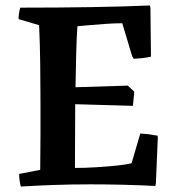

<svg xmlns="http://www.w3.org/2000/svg" viewBox="-20 -674 660 702"><path d="M56 8Q50 -16 50 -38L127 -53Q128 -116 128 -179.5Q128 -243 128 -304Q128 -373 127 -444Q126 -515 123 -582L48 -604Q48 -625 54 -646Q193 -646 315 -648Q437 -650 528 -654L530 -645L532 -467Q516 -463 500 -461.5Q484 -460 469 -459L463 -469L427 -589Q398 -589 363.5 -586.5Q329 -584 301 -581.5Q273 -579 263 -578Q260 -536 258.5 -474.5Q257 -413 256 -355L447 -361L471 -339L466 -287L255 -293L254 -60Q292 -60 332 -62.5Q372 -65 406 -68.5Q440 -72 461 -77L493 -186Q509 -185 524.5 -183Q540 -181 556 -178L557 -171L550 -4L548 6Q493 3 430.5 1.5Q368 0 309 0Q236 0 170.5 2.5Q105 5 56 8Z"/></svg>

Font: Labrada SemiBold
Style: Regular
Weight: 600
Designer: Mercedes Jáuregui
Foundry: Omnibus-Type Team
Version: Version 1.000; ttfautohint (v1.8.4.7-5d5b)